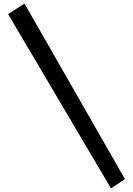

<svg xmlns="http://www.w3.org/2000/svg" viewBox="-20 -775 739 1066"><path d="M25 -696.8 596.2 271 673.8 219.7 115.8 -755.4Z"/></svg>

Font: DimaFred
Style: Bold
Weight: 800
Designer: R.Balvardi
Foundry: R.Balvardi (r.balvardi@gmail.com)
Version: Version 1.00;August 2, 2018;FontCreator 11.5.0.2427 64-bit